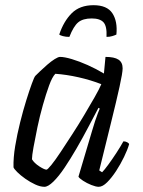

<svg xmlns="http://www.w3.org/2000/svg" viewBox="-20 -719 549 739"><path d="M151 0Q135 0 115.5 -9Q96 -18 77.5 -31Q59 -44 46.5 -56.5Q34 -69 32 -75Q31 -112 38.5 -157Q46 -202 57.5 -248Q69 -294 81 -332.5Q93 -371 102.5 -397Q112 -423 116 -427Q122 -433 134.5 -445Q147 -457 162 -470Q177 -483 190.5 -491.5Q204 -500 211 -500Q228 -500 256.5 -491.5Q285 -483 317.5 -468.5Q350 -454 380 -436L386 -500Q420 -500 436 -489.5Q452 -479 452 -456Q452 -439 440 -384.5Q428 -330 407.5 -247.5Q387 -165 362 -63L373 -56Q382 -65 397 -85.5Q412 -106 428 -130.5Q444 -155 455 -175Q463 -175 469.5 -171.5Q476 -168 477 -164Q471 -143 457.5 -115Q444 -87 427 -61Q410 -35 392.5 -17.5Q375 0 360 0Q349 0 331.5 -7Q314 -14 299.5 -23.5Q285 -33 282 -39L334 -214Q340 -235 346 -253Q352 -271 357 -284Q362 -297 364 -301L359 -304Q341 -270 319.5 -229Q298 -188 274.5 -147.5Q251 -107 228.5 -73.5Q206 -40 185.5 -20Q165 0 151 0ZM159 -66Q163 -66 178 -84.5Q193 -103 213.5 -134Q234 -165 258 -202Q282 -239 304 -276Q326 -313 344 -344.5Q362 -376 370 -395Q329 -411 282.5 -421.5Q236 -432 193 -435Q181 -423 169 -390Q157 -357 145 -314.5Q133 -272 124 -229Q115 -186 109 -152.5Q103 -119 103 -106Q112 -91 131.5 -78.5Q151 -66 159 -66ZM247 -577Q233 -577 222 -580Q211 -583 208 -586Q225 -637 256 -668Q287 -699 340 -699Q392 -699 412.5 -668Q433 -637 428 -586Q422 -583 412 -580Q402 -577 390 -577Q392 -618 378.5 -633Q365 -648 333 -648Q299 -648 281 -633Q263 -618 247 -577Z"/></svg>

Font: Texturina 12pt ExtraLight
Style: Italic
Weight: 250
Italic angle: -11°
Designer: Guillermo Torres Carreño
Foundry: Omnibus-Type
Version: Version 1.002